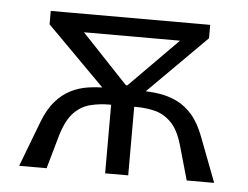

<svg xmlns="http://www.w3.org/2000/svg" viewBox="-38 -453 642 498"><g transform="rotate(5 282.5 -203.5)"><path d="M260 -202.2 463 -407.4H490.2V-372.5L319.7 -202.2ZM28.5 0 73.1 -117.2Q86.4 -151.9 104.3 -172.4Q122.3 -192.9 143.7 -203.7Q165.1 -214.5 188.6 -218Q212.1 -221.4 236.5 -221.4H277.2V-178.6H247.3Q221.4 -178.6 197.8 -172.5Q174.3 -166.5 156.1 -147.9Q137.9 -129.4 125.6 -90.3L99.9 0ZM252.3 0V-232.3H312.4V0ZM244.5 -202.2 75.1 -372.5V-407.4H120.7L314.5 -202.2ZM464.7 0 439 -90.3Q427.7 -129.4 408.8 -148.1Q389.9 -166.9 366.6 -172.8Q343.3 -178.6 317.4 -178.6H287.5V-221.4H328.2Q352.1 -221.4 375.6 -217.7Q399.1 -214 420.8 -203.4Q442.5 -192.8 460.4 -172.3Q478.3 -151.8 491.5 -117.2L536.2 0ZM110.7 -359.7 108.9 -407.4H469.9L468.6 -359.7Z"/></g></svg>

Font: Ysabeau
Style: Bold
Weight: 700
Designer: Christian Thalmann (Catharsis Fonts)
Version: Version 2.000;gftools[0.9.27.dev2+g8671c4b]